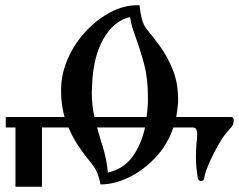

<svg xmlns="http://www.w3.org/2000/svg" viewBox="-20 -700 911 732"><path d="M39 -214H2V-254H226Q220 -276 216.5 -299.5Q213 -323 213 -348Q213 -357 213 -366Q215 -425 241 -481.5Q267 -538 309 -582.5Q351 -627 401.5 -653.5Q452 -680 502 -680Q507 -680 512 -680Q514 -657 520 -631Q526 -605 540 -588Q561 -563 589 -525Q617 -487 638 -436Q659 -385 659 -322Q659 -316 659 -310Q658 -295 656 -281.5Q654 -268 652 -254H861Q871 -254 871 -241Q871 -225 861 -214Q836 -188 816 -154Q796 -120 779 -82Q772 -66 766.5 -51Q761 -36 758 -19Q757 -10 746.5 -10Q736 -10 734 -21Q731 -40 729 -59.5Q727 -79 727 -101Q727 -125 729 -154Q730 -162 731 -170.5Q732 -179 732 -187Q732 -198 728.5 -206Q725 -214 715 -214H641Q617 -145 570 -96.5Q523 -48 468.5 -22.5Q414 3 366 3Q365 3 363 3Q360 -16 352.5 -36.5Q345 -57 331 -74Q302 -109 279 -143.5Q256 -178 241 -214H140V12H39ZM544 -309Q544 -319 544 -328Q544 -400 530 -453.5Q516 -507 496 -561Q489 -581 484 -597Q479 -613 476 -635Q414 -621 374.5 -552Q335 -483 331 -374Q330 -360 330 -347Q330 -297 340 -254H539Q541 -268 542 -281.5Q543 -295 544 -309ZM391 -42Q452 -56 485.5 -103Q519 -150 533 -214H350Q355 -198 360 -179.5Q365 -161 372 -140Q388 -87 391 -42Z"/></svg>

Font: Triodion
Style: Regular
Weight: 400
Version: Version 1.201; ttfautohint (v1.8.4.7-5d5b)